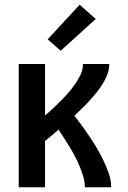

<svg xmlns="http://www.w3.org/2000/svg" viewBox="-20 -790 540 810"><path d="M59 0V-520H170V-303Q188 -318 204.5 -333.5Q221 -349 237.5 -365.5Q254 -382 269 -399.5Q284 -417 297 -435.5Q310 -454 320 -475.5Q330 -497 330 -520H441Q441 -498 433 -476.5Q425 -455 413 -436Q401 -417 387 -399.5Q373 -382 358 -365.5Q343 -349 327 -333.5Q311 -318 294 -302Q312 -279 328.5 -256Q345 -233 361 -209Q377 -185 391.5 -160Q406 -135 418 -109.5Q430 -84 439.5 -56.5Q449 -29 449 0H338Q338 -23 331.5 -44.5Q325 -66 316.5 -87Q308 -108 297.5 -128Q287 -148 275.5 -167Q264 -186 252 -205Q240 -224 227 -243Q213 -231 199 -219Q185 -207 170 -195V0ZM236 -576 181 -624 316 -770 384 -710Z"/></svg>

Font: Iosevka SS08 Regular
Style: Bold
Weight: 700
Monospace: yes
Designer: Belleve Invis
Foundry: Belleve Invis
Version: Version 16.3.4; ttfautohint (v1.8.4)